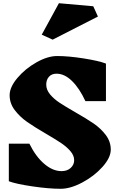

<svg xmlns="http://www.w3.org/2000/svg" viewBox="-20 -1155 740 1196"><path d="M268 -321Q194 -364 149 -395.5Q104 -427 72 -469Q40 -511 40 -562Q40 -612 88.5 -669.5Q137 -727 207 -766.5Q277 -806 336 -806Q407 -806 501.5 -791Q596 -776 640 -759V-525H512Q475 -605 428.5 -650.5Q382 -696 332 -696Q302 -696 285 -677Q268 -658 268 -628Q268 -596 291.5 -567.5Q315 -539 350.5 -515.5Q386 -492 447 -457Q519 -416 563.5 -385.5Q608 -355 639 -314Q670 -273 670 -223Q670 -173 618.5 -115.5Q567 -58 493 -18.5Q419 21 358 21Q284 21 182 6Q80 -9 35 -26V-260H163Q203 -179 256 -134Q309 -89 363 -89Q399 -89 420.5 -109Q442 -129 442 -157Q442 -186 419 -213Q396 -240 362 -263Q328 -286 268 -321ZM590 -1052 308 -908 240 -939 347 -1135 561 -1116Z"/></svg>

Font: Inknut Antiqua Black
Style: Regular
Weight: 900
Designer: Claus Eggers Sørensen
Foundry: Claus Eggers Sørensen
Version: Version 1.003; ttfautohint (v1.8.2) -l 8 -r 50 -G 200 -x 14 